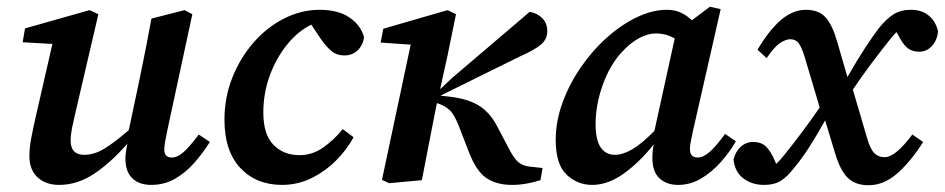

<svg xmlns="http://www.w3.org/2000/svg" viewBox="-20 -533 2795 568"><path d="M427 14Q392 14 371.5 -5.5Q351 -25 351 -64Q351 -80 357 -108Q306 -50 257 -18Q208 14 155 14Q115 14 91 -8.5Q67 -31 67 -71Q67 -96 72.5 -125Q78 -154 84 -180L135 -403L47 -408L54 -449L245 -503L271 -491L203 -199Q197 -174 193 -154Q189 -134 189 -117Q189 -75 229 -75Q258 -75 287.5 -92.5Q317 -110 361 -148L394 -304Q403 -348 411.5 -391Q420 -434 428 -478L526 -503L549 -491L476 -152Q472 -133 469 -117Q466 -101 466 -91Q466 -67 488 -67Q505 -67 523 -83Q541 -99 568 -135L601 -113Q580 -80 554.5 -51Q529 -22 497.5 -4Q466 14 427 14Z M814 14Q738 14 691 -36Q644 -86 644 -179Q644 -244 667 -302.5Q690 -361 729.5 -406.5Q769 -452 820 -478Q871 -504 926 -504Q980 -504 1013.5 -481.5Q1047 -459 1057 -423Q1054 -400 1038.5 -384.5Q1023 -369 998 -369Q976 -369 960 -382.5Q944 -396 929 -418L901 -460Q863 -442 830.5 -402.5Q798 -363 778.5 -310.5Q759 -258 759 -200Q759 -135 789 -104.5Q819 -74 866 -74Q904 -74 936 -96.5Q968 -119 994 -151L1026 -127Q1006 -90 974 -58Q942 -26 901.5 -6Q861 14 814 14Z M1131 9 1110 -1 1195 -401 1106 -407 1114 -448 1304 -503 1329 -491 1304 -369 1282 -269 1317 -302 1547 -498Q1570 -494 1584.5 -479Q1599 -464 1599 -441Q1599 -416 1579 -400Q1559 -384 1518 -366L1283 -250L1318 -246Q1369 -239 1400 -218.5Q1431 -198 1452 -157L1482 -100Q1499 -66 1512.5 -54Q1526 -42 1548 -40L1585 -36L1579 0Q1560 6 1538.5 10Q1517 14 1494 14Q1450 14 1420 -5.5Q1390 -25 1368 -81L1339 -156Q1325 -193 1311 -206.5Q1297 -220 1273 -228L1271 -221Q1260 -166 1249.5 -111Q1239 -56 1228 0Z M1742 -166Q1742 -119 1757 -97Q1772 -75 1799 -75Q1822 -75 1850 -91Q1878 -107 1916 -146L1976 -419Q1951 -434 1921 -434Q1895 -434 1868.5 -419Q1842 -404 1818 -377Q1784 -340 1763 -281.5Q1742 -223 1742 -166ZM1986 14Q1952 14 1931 -5.5Q1910 -25 1910 -65Q1910 -89 1914 -106Q1873 -54 1826 -20Q1779 14 1732 14Q1688 14 1656 -16.5Q1624 -47 1624 -119Q1624 -174 1644 -229Q1664 -284 1698 -333.5Q1732 -383 1775 -421.5Q1818 -460 1864 -482Q1910 -504 1953 -504Q1976 -504 1993.5 -496Q2011 -488 2027 -473L2080 -513L2112 -506L2031 -150Q2027 -131 2024 -116.5Q2021 -102 2021 -92Q2021 -67 2044 -67Q2061 -67 2080.5 -84.5Q2100 -102 2125 -137L2157 -115Q2138 -82 2111.5 -52.5Q2085 -23 2053.5 -4.5Q2022 14 1986 14Z M2150 -61Q2156 -85 2171.5 -99Q2187 -113 2208 -113Q2232 -113 2246 -99.5Q2260 -86 2273 -56L2276 -48Q2286 -57 2298 -72Q2354 -141 2405 -215L2360 -366Q2351 -395 2342 -406Q2333 -417 2318 -417Q2305 -417 2288 -406Q2271 -395 2248 -361L2221 -386Q2256 -445 2291 -474.5Q2326 -504 2364 -504Q2402 -504 2422 -482Q2442 -460 2456 -412L2487 -305Q2516 -356 2540 -392.5Q2564 -429 2581 -451Q2603 -478 2624 -491Q2645 -504 2675 -504Q2707 -504 2727.5 -487Q2748 -470 2755 -441Q2753 -415 2737.5 -397.5Q2722 -380 2699 -380Q2677 -380 2663 -392.5Q2649 -405 2637 -430L2632 -438Q2628 -434 2623.5 -429Q2619 -424 2615 -419Q2587 -384 2558.5 -346Q2530 -308 2503 -268L2545 -125Q2555 -91 2567 -79.5Q2579 -68 2597 -68Q2629 -68 2679 -135L2711 -113Q2675 -56 2635 -20.5Q2595 15 2549 15Q2511 15 2488.5 -6.5Q2466 -28 2451 -78L2421 -177Q2396 -132 2373.5 -97Q2351 -62 2329 -36Q2310 -11 2290.5 1.5Q2271 14 2240 14Q2205 14 2179.5 -5Q2154 -24 2150 -61Z"/></svg>

Font: Source Serif 4 SmText Semibold
Style: Italic
Weight: 600
Italic angle: -12°
Designer: Frank Grießhammer
Foundry: Adobe
Version: Version 4.005;hotconv 1.1.0;makeotfexe 2.6.0